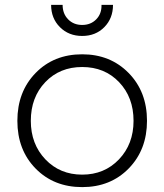

<svg xmlns="http://www.w3.org/2000/svg" viewBox="-20 -745 672 785"><path d="M581 -251Q581 -133 506.5 -56.5Q432 20 316 20Q200 20 125.5 -56Q51 -132 51 -251Q51 -370 125.5 -446.5Q200 -523 316 -523Q431 -523 506 -446.5Q581 -370 581 -251ZM526 -251Q526 -347 467 -409Q408 -471 316 -471Q224 -471 165 -409Q106 -347 106 -251Q106 -156 165.5 -93.5Q225 -31 316 -31Q407 -31 466.5 -93.5Q526 -156 526 -251ZM395 -725H442Q442 -670 406.5 -634Q371 -598 316 -598Q261 -598 225 -634Q189 -670 189 -725H236Q236 -689 258.5 -666Q281 -643 316 -643Q351 -643 373.5 -666Q396 -689 395 -725Z"/></svg>

Font: Metropolitano Light
Style: Regular
Weight: 300
Designer: Fonts by Alex Slobzheninov & Chris M. Simpson / Changes by Cristiano Sobral
Foundry: Fonts by Alex Slobzheninov & Chris M. Simpson / Changes by Cristiano Sobral
Version: Version 1.00;August 30, 2020;FontCreator 13.0.0.2681 64-bit